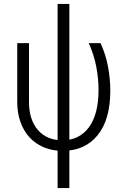

<svg xmlns="http://www.w3.org/2000/svg" viewBox="-20 -760 640 980"><path d="M493 -540H433Q460 -480 471.5 -419Q483 -358 483 -302Q483 -177 434 -110.5Q385 -44 298 -44Q219 -44 173.5 -96.5Q128 -149 128 -240V-540H68V-240Q68 -183 84.5 -137Q101 -91 131 -58.5Q161 -26 204 -8Q247 10 300 10Q413 10 478 -69.5Q543 -149 543 -298Q543 -356 531.5 -419Q520 -482 493 -540ZM274 200H334V-740H274Z"/></svg>

Font: CommitMonoV142 ExtLt
Style: Regular
Weight: 200
Monospace: yes
Designer: Eigil Nikolajsen
Foundry: Eigil Nikolajsen
Version: Version 1.142